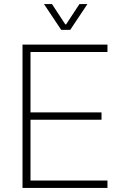

<svg xmlns="http://www.w3.org/2000/svg" viewBox="-20 -918 605 938"><path d="M90 -700H505V-664H129V-369H476V-333H129V-36H505V0H90ZM195 -898H234L299 -799H303L368 -898H407L323 -772H279Z"/></svg>

Font: Chakra Petch ExtraLight
Style: Regular
Weight: 275
Designer: Katatrad Aksorn Co.,Ltd.
Foundry: Cadson Demak Co.,Ltd.
Version: Version 1.000; ttfautohint (v1.6)